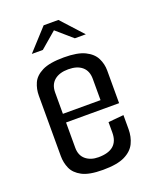

<svg xmlns="http://www.w3.org/2000/svg" viewBox="-121 -696 626 772"><g transform="rotate(-20 191.5 -310.0)"><path d="M186 4Q127 4 97 -12Q67 -28 56 -53Q45 -78 45 -106V-365Q45 -393 56 -418Q67 -443 98.5 -459Q130 -475 192 -475Q250 -475 281.5 -459.5Q313 -444 325.5 -419Q338 -394 338 -366V-226H111V-118Q111 -85 132 -67.5Q153 -50 186 -50Q272 -50 272 -124V-169L338 -175V-115Q338 -82 325 -55Q312 -28 279.5 -12Q247 4 186 4ZM111 -354V-263H272V-354Q272 -388 251 -406Q230 -424 192 -424Q154 -424 132.5 -406Q111 -388 111 -354ZM76 -532 160 -624H223L307 -532H260L192 -591L123 -532Z"/></g></svg>

Font: Smooch Sans Medium
Style: Regular
Weight: 500
Designer: Robert E. Leuschke
Foundry: Robert E. Leuschke
Version: Version 1.010; ttfautohint (v1.8.3)